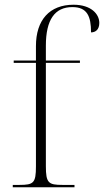

<svg xmlns="http://www.w3.org/2000/svg" viewBox="-20 -792 440 812"><path d="M34 0H295V-10H244C185 -10 174 -18 174 -89V-526H318V-536H174V-599C174 -709 212 -762 286 -762C349 -762 365 -723 365 -655C383 -655 400 -666 400 -695C400 -732 366 -772 291 -772C190 -772 132 -708 132 -597V-536H38V-526H132V-88C132 -18 122 -10 62 -10H34Z"/></svg>

Font: Noto Serif Display ExtraLight
Style: Regular
Weight: 200
Designer: Monotype Design Team
Foundry: Monotype Imaging Inc.
Version: Version 2.009